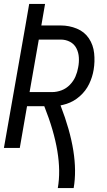

<svg xmlns="http://www.w3.org/2000/svg" viewBox="-24 -755 544 980"><path d="M271 205Q301 36 202 -213H114L77 0H-4L106 -625L125 -735H206L187 -625H286Q329 -625 368 -609Q407 -593 429.5 -559.5Q452 -526 456.5 -483.5Q461 -441 454 -399Q448 -362 431 -326.5Q414 -291 383.5 -264Q353 -237 316 -225Q300 -220 285 -217Q382 33 352 205ZM242 -285Q266 -285 290 -294Q314 -303 332.5 -322Q351 -341 361 -364Q371 -387 375 -411Q380 -436 378.5 -461.5Q377 -487 366 -508.5Q355 -530 333.5 -541.5Q312 -553 286 -553H174L127 -285Z"/></svg>

Font: Iosevka SS08
Style: Italic
Weight: 400
Italic angle: -10°
Monospace: yes
Designer: Belleve Invis
Foundry: Belleve Invis
Version: 2.1.0; ttfautohint (v1.8.2)